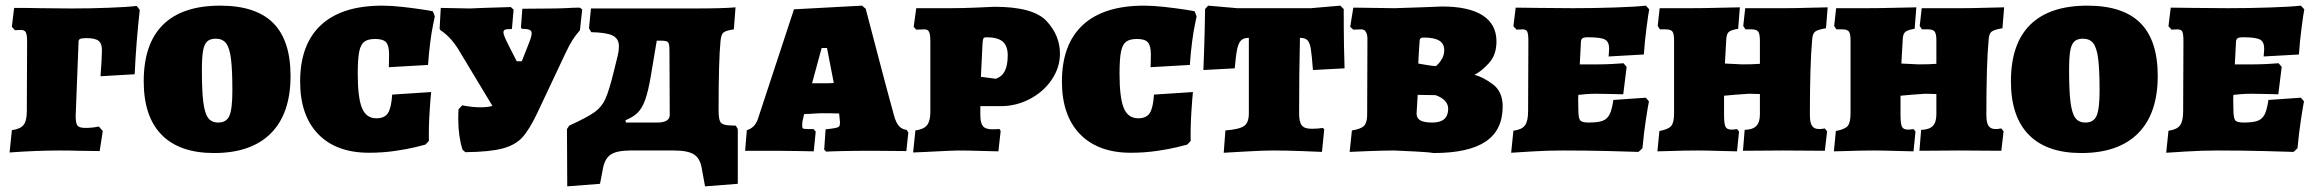

<svg xmlns="http://www.w3.org/2000/svg" viewBox="-20 -533 8195 680"><path d="M22 -72Q52 -76 63.5 -90.5Q75 -105 75 -140L76 -385Q76 -410 71.5 -418.5Q67 -427 54 -427L33 -426L22 -438L30 -505Q90 -505 125 -504L232 -503Q298 -503 365 -505.5Q432 -508 464 -512L475 -498Q462 -382 457 -270L336 -263Q341 -328 341 -356Q341 -379 329 -388.5Q317 -398 286 -398Q268 -398 262.5 -394.5Q257 -391 258 -379L248 -123Q248 -96 254.5 -88Q261 -80 282 -80Q309 -80 330 -85L344 -69L333 2L257 1Q232 0 193 0Q109 0 14 7Z M489 -245Q489 -378 557.5 -445.5Q626 -513 760 -513Q886 -513 947.5 -451.5Q1009 -390 1009 -264Q1009 -131 939.5 -61Q870 9 738 9Q616 9 552.5 -55.5Q489 -120 489 -245ZM803 -212Q803 -286 798 -325Q793 -364 780.5 -380Q768 -396 744 -396Q724 -396 713.5 -386Q703 -376 699 -352.5Q695 -329 695 -285Q695 -211 700 -171.5Q705 -132 717 -115.5Q729 -99 753 -99Q782 -99 792.5 -123Q803 -147 803 -212Z M1043 -244Q1043 -376 1117 -444.5Q1191 -513 1334 -513Q1366 -513 1406 -508.5Q1446 -504 1475.5 -499.5Q1505 -495 1513 -493L1520 -475Q1519 -469 1514 -446Q1509 -423 1504 -385Q1499 -347 1496 -303L1357 -295Q1357 -299 1357.5 -310.5Q1358 -322 1358 -340Q1358 -371 1347.5 -383Q1337 -395 1309 -395Q1283 -395 1270 -385Q1257 -375 1252 -349Q1247 -323 1247 -272Q1247 -187 1262 -150.5Q1277 -114 1313 -114Q1342 -114 1354 -132.5Q1366 -151 1369 -198L1507 -207Q1505 -191 1501.5 -137Q1498 -83 1499 -34L1487 -21Q1480 -19 1452 -12Q1424 -5 1379.5 1.5Q1335 8 1287 8Q1171 8 1107 -58Q1043 -124 1043 -244Z M2042 -500 2034 -426Q2019 -409 2007.5 -391Q1996 -373 1982 -343L1883 -133Q1855 -74 1830 -46.5Q1805 -19 1759.5 -7Q1714 5 1628 6L1618 -3Q1603 -51 1603 -111Q1603 -134 1604 -146L1617 -160Q1651 -153 1682 -153Q1709 -153 1724 -158L1601 -362Q1574 -404 1540 -426L1537 -431L1541 -505L1644 -503L1692 -505L1789 -508L1799 -499L1793 -430H1786Q1773 -430 1768 -427.5Q1763 -425 1763 -418Q1763 -409 1779 -377L1810 -316H1828L1854 -382Q1863 -405 1863 -415Q1863 -424 1855 -427.5Q1847 -431 1828 -431L1825 -436L1830 -502L1944 -503L1980 -504Q2012 -506 2033 -506Z M2593 -76V118L2477 127L2465 61Q2459 27 2437 13.5Q2415 0 2367 0H2214Q2166 0 2144.5 13.5Q2123 27 2116 61L2105 118L1989 127L1988 -76L1996 -88Q2061 -118 2086 -136Q2111 -154 2124 -182.5Q2137 -211 2154 -280L2168 -337Q2172 -353 2172 -369Q2172 -396 2150 -407Q2128 -418 2074 -419L2066 -433L2073 -503H2438Q2540 -503 2585 -507L2579 -429Q2551 -425 2542.5 -418Q2534 -411 2532 -389Q2525 -323 2525 -142Q2525 -110 2532 -100Q2539 -90 2562 -89L2586 -88ZM2352 -125 2351 -355Q2351 -378 2346 -383.5Q2341 -389 2321 -389H2306L2285 -264Q2276 -210 2265 -179.5Q2254 -149 2238 -133.5Q2222 -118 2195 -107L2197 -99H2309Q2330 -99 2341 -106Q2352 -113 2352 -125Z M2899 -3 2904 -75Q2925 -77 2937.5 -79.5Q2950 -82 2952.5 -86Q2955 -90 2955 -101L2954 -110L2952 -131Q2929 -132 2891 -132Q2880 -132 2852 -130L2828 -129L2822 -103L2821 -89Q2821 -80 2824 -78Q2827 -76 2843 -76H2861L2869 -67L2862 3Q2849 3 2811 2Q2773 1 2732 1H2619L2625 -72Q2653 -80 2664 -111L2792 -500L3033 -513L3046 -502Q3059 -453 3090.5 -332.5Q3122 -212 3146 -125Q3153 -99 3163.5 -87Q3174 -75 3191 -73L3197 -64L3190 2L3070 1Q3010 1 2965 2Q2920 3 2906 4ZM2894 -238Q2918 -238 2933 -239L2909 -363H2890L2856 -238Z M3222 -71Q3252 -75 3263.5 -90Q3275 -105 3275 -137V-387Q3275 -411 3270.5 -420Q3266 -429 3255 -429L3225 -428L3216 -438L3225 -504H3347Q3388 -504 3435.5 -506Q3483 -508 3502 -509Q3640 -509 3687 -458Q3734 -407 3734 -343Q3734 -294 3705 -251Q3676 -208 3627.5 -182.5Q3579 -157 3524 -157H3452V-126Q3452 -98 3461 -86.5Q3470 -75 3495 -75L3520 -76L3524 -69L3516 3Q3499 3 3454.5 1.5Q3410 0 3373 0Q3356 0 3261 5L3214 7ZM3549 -337Q3549 -371 3531 -386Q3513 -401 3473 -401Q3466 -401 3463.5 -397.5Q3461 -394 3460 -383L3454 -261L3507 -254Q3529 -262 3539 -282Q3549 -302 3549 -337Z M3741 -244Q3741 -376 3815 -444.5Q3889 -513 4032 -513Q4064 -513 4104 -508.5Q4144 -504 4173.5 -499.5Q4203 -495 4211 -493L4218 -475Q4217 -469 4212 -446Q4207 -423 4202 -385Q4197 -347 4194 -303L4055 -295Q4055 -299 4055.5 -310.5Q4056 -322 4056 -340Q4056 -371 4045.5 -383Q4035 -395 4007 -395Q3981 -395 3968 -385Q3955 -375 3950 -349Q3945 -323 3945 -272Q3945 -187 3960 -150.5Q3975 -114 4011 -114Q4040 -114 4052 -132.5Q4064 -151 4067 -198L4205 -207Q4203 -191 4199.5 -137Q4196 -83 4197 -34L4185 -21Q4178 -19 4150 -12Q4122 -5 4077.5 1.5Q4033 8 3985 8Q3869 8 3805 -58Q3741 -124 3741 -244Z M4320 -71Q4370 -75 4386.5 -87Q4403 -99 4403 -131V-399Q4384 -399 4375 -389.5Q4366 -380 4361.5 -358.5Q4357 -337 4353 -291L4242 -285Q4243 -306 4245 -367Q4247 -428 4248 -501L4259 -513L4362 -504H4623L4727 -513L4739 -501Q4739 -428 4740 -369Q4741 -310 4742 -291L4630 -285Q4626 -338 4622.5 -360Q4619 -382 4610.5 -390.5Q4602 -399 4584 -399Q4581 -279 4581 -131Q4581 -101 4590.5 -89Q4600 -77 4624 -77Q4638 -77 4649.5 -78Q4661 -79 4665 -80L4670 -75L4662 5Q4642 4 4588.5 2Q4535 0 4488 0Q4454 0 4393.5 3.5Q4333 7 4314 8Z M5302 -156Q5302 -72 5241.5 -31.5Q5181 9 5057 9Q5041 6 4992.5 3.5Q4944 1 4917 0Q4883 0 4830 2Q4777 4 4760 5L4768 -71Q4800 -76 4811 -87.5Q4822 -99 4822 -126L4823 -395Q4823 -411 4817.5 -420Q4812 -429 4802 -429L4773 -428L4762 -438L4773 -506L4919 -504Q4957 -505 5011 -507Q5065 -509 5087 -510Q5182 -510 5231 -478.5Q5280 -447 5280 -386Q5280 -338 5252.5 -308.5Q5225 -279 5202 -268Q5231 -261 5266.5 -235Q5302 -209 5302 -156ZM5003 -308Q5010 -307 5032 -303Q5054 -299 5066 -299Q5068 -301 5075 -308Q5082 -315 5088.5 -327.5Q5095 -340 5095 -356Q5095 -378 5077.5 -389Q5060 -400 5023 -400Q5015 -400 5012 -398Q5009 -396 5008 -391Q5006 -363 5004.5 -337.5Q5003 -312 5003 -308ZM5109 -148Q5109 -164 5097 -176.5Q5085 -189 5064 -196L5001 -197L4997 -131Q4997 -114 5010.5 -106.5Q5024 -99 5053 -99Q5109 -99 5109 -148Z M5340 -70Q5370 -74 5381 -89Q5392 -104 5392 -139L5393 -387Q5393 -413 5389 -421Q5385 -429 5372 -429L5351 -428L5340 -440L5348 -506Q5369 -506 5427.5 -505Q5486 -504 5551 -504Q5626 -504 5700 -506.5Q5774 -509 5809 -513L5821 -500Q5818 -485 5811.5 -435.5Q5805 -386 5802 -340L5677 -333Q5677 -336 5678 -344Q5679 -352 5679 -361Q5679 -385 5664 -393Q5649 -401 5604 -401Q5589 -401 5584 -397Q5579 -393 5579 -382L5575 -305H5640Q5665 -305 5692 -306.5Q5719 -308 5730 -309L5741 -296L5729 -199Q5719 -199 5691 -200Q5663 -201 5632 -201Q5615 -201 5596 -199.5Q5577 -198 5570 -197Q5569 -186 5569.5 -170Q5570 -154 5570 -146Q5570 -116 5576 -107.5Q5582 -99 5606 -99Q5639 -99 5655.5 -105Q5672 -111 5680.5 -127.5Q5689 -144 5694 -179L5809 -187L5820 -174Q5817 -160 5809.5 -111.5Q5802 -63 5797 -8L5783 5Q5760 4 5679.5 2Q5599 0 5515 0Q5459 0 5403.5 3.5Q5348 7 5332 8Z M5857 -69Q5889 -75 5899 -87Q5909 -99 5909 -132V-390Q5909 -414 5903 -421.5Q5897 -429 5880 -429H5859L5851 -441L5858 -504H5967Q6016 -504 6069 -505.5Q6122 -507 6142 -507L6136 -431Q6111 -427 6103 -420Q6095 -413 6094 -396L6089 -308L6150 -305Q6189 -305 6213 -307V-390Q6213 -413 6207 -421Q6201 -429 6184 -429H6162L6154 -441L6161 -504H6301Q6340 -504 6387 -505.5Q6434 -507 6453 -507L6447 -433Q6417 -428 6408 -420.5Q6399 -413 6398 -391Q6390 -306 6390 -127Q6390 -99 6397.5 -87.5Q6405 -76 6422 -76Q6430 -76 6435.5 -77Q6441 -78 6443 -78L6451 -68L6443 1L6296 0L6153 1L6159 -73Q6188 -74 6200.5 -87Q6213 -100 6213 -128V-200L6174 -201Q6153 -200 6125 -197.5Q6097 -195 6086 -194V-127Q6086 -95 6091 -84.5Q6096 -74 6112 -74Q6121 -74 6126 -75Q6131 -76 6132 -76L6139 -67L6132 3Q6115 3 6070.5 1.5Q6026 0 5989 0Q5949 0 5889 2L5850 3Z M6482 -69Q6514 -75 6524 -87Q6534 -99 6534 -132V-390Q6534 -414 6528 -421.5Q6522 -429 6505 -429H6484L6476 -441L6483 -504H6592Q6641 -504 6694 -505.5Q6747 -507 6767 -507L6761 -431Q6736 -427 6728 -420Q6720 -413 6719 -396L6714 -308L6775 -305Q6814 -305 6838 -307V-390Q6838 -413 6832 -421Q6826 -429 6809 -429H6787L6779 -441L6786 -504H6926Q6965 -504 7012 -505.5Q7059 -507 7078 -507L7072 -433Q7042 -428 7033 -420.5Q7024 -413 7023 -391Q7015 -306 7015 -127Q7015 -99 7022.5 -87.5Q7030 -76 7047 -76Q7055 -76 7060.5 -77Q7066 -78 7068 -78L7076 -68L7068 1L6921 0L6778 1L6784 -73Q6813 -74 6825.5 -87Q6838 -100 6838 -128V-200L6799 -201Q6778 -200 6750 -197.5Q6722 -195 6711 -194V-127Q6711 -95 6716 -84.5Q6721 -74 6737 -74Q6746 -74 6751 -75Q6756 -76 6757 -76L6764 -67L6757 3Q6740 3 6695.5 1.5Q6651 0 6614 0Q6574 0 6514 2L6475 3Z M7102 -245Q7102 -378 7170.5 -445.5Q7239 -513 7373 -513Q7499 -513 7560.5 -451.5Q7622 -390 7622 -264Q7622 -131 7552.5 -61Q7483 9 7351 9Q7229 9 7165.5 -55.5Q7102 -120 7102 -245ZM7416 -212Q7416 -286 7411 -325Q7406 -364 7393.5 -380Q7381 -396 7357 -396Q7337 -396 7326.5 -386Q7316 -376 7312 -352.5Q7308 -329 7308 -285Q7308 -211 7313 -171.5Q7318 -132 7330 -115.5Q7342 -99 7366 -99Q7395 -99 7405.5 -123Q7416 -147 7416 -212Z M7660 -70Q7690 -74 7701 -89Q7712 -104 7712 -139L7713 -387Q7713 -413 7709 -421Q7705 -429 7692 -429L7671 -428L7660 -440L7668 -506Q7689 -506 7747.5 -505Q7806 -504 7871 -504Q7946 -504 8020 -506.5Q8094 -509 8129 -513L8141 -500Q8138 -485 8131.5 -435.5Q8125 -386 8122 -340L7997 -333Q7997 -336 7998 -344Q7999 -352 7999 -361Q7999 -385 7984 -393Q7969 -401 7924 -401Q7909 -401 7904 -397Q7899 -393 7899 -382L7895 -305H7960Q7985 -305 8012 -306.5Q8039 -308 8050 -309L8061 -296L8049 -199Q8039 -199 8011 -200Q7983 -201 7952 -201Q7935 -201 7916 -199.5Q7897 -198 7890 -197Q7889 -186 7889.5 -170Q7890 -154 7890 -146Q7890 -116 7896 -107.5Q7902 -99 7926 -99Q7959 -99 7975.5 -105Q7992 -111 8000.5 -127.5Q8009 -144 8014 -179L8129 -187L8140 -174Q8137 -160 8129.5 -111.5Q8122 -63 8117 -8L8103 5Q8080 4 7999.5 2Q7919 0 7835 0Q7779 0 7723.5 3.5Q7668 7 7652 8Z"/></svg>

Font: Alegreya SC Black
Style: Regular
Weight: 900
Designer: Juan Pablo del Peral
Foundry: Huerta Tipografica
Version: Version 2.007; ttfautohint (v1.6)